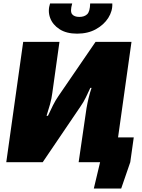

<svg xmlns="http://www.w3.org/2000/svg" viewBox="-20 -930 814 1101"><path d="M454 -142H747L727 0L675 151H518L554 0H434ZM734 -690 637 0H431L476 -309Q481 -338 488 -367.5Q495 -397 505 -426H498Q486 -400 472.5 -372Q459 -344 442 -320L225 0H16L113 -690H321L280 -397Q276 -365 267 -332.5Q258 -300 247 -266H255Q269 -297 284 -326.5Q299 -356 315 -379L528 -690ZM497 -910H624Q626 -867 601 -827.5Q576 -788 530 -762.5Q484 -737 422 -737Q361 -737 321.5 -762.5Q282 -788 267.5 -827.5Q253 -867 267 -910H394Q381 -864 393.5 -848.5Q406 -833 435 -833Q464 -833 480 -848.5Q496 -864 497 -910Z"/></svg>

Font: Exo 2 Black
Style: Italic
Weight: 900
Italic angle: -8°
Designer: Natanael Gama
Foundry: Natanael Gama
Version: Version 2.010